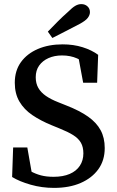

<svg xmlns="http://www.w3.org/2000/svg" viewBox="-20 -899 570 935"><path d="M243 16Q184 16 129.5 0.5Q75 -15 39 -37L44 -181H113L140 -27L72 -49V-100Q102 -80 127.5 -66Q153 -52 179.5 -45Q206 -38 241 -38Q287 -38 319.5 -52Q352 -66 369 -92Q386 -118 386 -152Q386 -183 374 -204Q362 -225 336.5 -241Q311 -257 271 -273L232 -289Q178 -311 137.5 -338.5Q97 -366 74.5 -404.5Q52 -443 52 -496Q52 -555 82 -596.5Q112 -638 164.5 -660.5Q217 -683 285 -683Q338 -683 382.5 -669Q427 -655 458 -632L453 -496H385L357 -647L425 -620V-568Q388 -600 355.5 -614.5Q323 -629 282 -629Q245 -629 216 -616Q187 -603 170.5 -579.5Q154 -556 154 -523Q154 -493 166.5 -471Q179 -449 203.5 -432Q228 -415 264 -401L304 -385Q368 -360 409 -331Q450 -302 470 -265Q490 -228 490 -178Q490 -118 459 -75Q428 -32 373 -8Q318 16 243 16ZM213 -745Q237 -770 261.5 -794.5Q286 -819 311 -841Q332 -862 346.5 -870.5Q361 -879 376 -879Q394 -879 406 -868Q418 -857 418 -840Q418 -826 407.5 -812Q397 -798 367 -782Q334 -765 301.5 -748Q269 -731 235 -714Z"/></svg>

Font: Source Serif 4 18pt Medium
Style: Regular
Weight: 500
Designer: Frank Grießhammer
Foundry: Adobe Systems Incorporated
Version: Version 4.004;hotconv 1.0.116;makeotfexe 2.5.65601